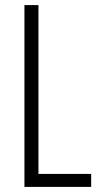

<svg xmlns="http://www.w3.org/2000/svg" viewBox="-20 -734 396 754"><path d="M76 0H338V-51H131V-714H76Z"/></svg>

Font: Noto Sans Gurmukhi UI ExtraCondensed Light
Style: Regular
Weight: 300
Width: 2
Designer: Jelle Bosma - Monotype Design Team
Foundry: Monotype Imaging Inc.
Version: Version 2.004